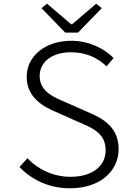

<svg xmlns="http://www.w3.org/2000/svg" viewBox="-20 -1002 740 1036"><path d="M204 -958 332 -826H401L529 -958L499 -982L369 -871H364L234 -982ZM85 -101C151 -32 244 14 358 14C518 14 620 -77 620 -197C620 -313 541 -362 448 -400L335 -450C273 -476 194 -507 194 -592C194 -669 262 -720 363 -720C444 -720 507 -690 555 -644L593 -689C542 -740 461 -782 365 -782C226 -782 124 -701 124 -587C124 -474 217 -424 291 -394L405 -343C485 -309 550 -281 550 -190C550 -106 478 -48 361 -48C269 -48 186 -87 128 -148Z"/></svg>

Font: Kawkab Mono Light
Style: Regular
Weight: 300
Monospace: yes
Designer: Abdullah Arif
Foundry: Abdullah Arif
Version: Version 1.000;PS 000.500;hotconv 1.0.88;makeotf.lib2.5.64775